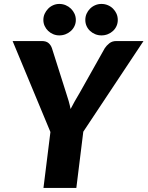

<svg xmlns="http://www.w3.org/2000/svg" viewBox="-20 -932 732 952"><path d="M42.5 0ZM393 -279 358.5 0H195.5L230 -277.5L42.5 -728.5H187.5Q208.5 -728.5 220.2 -718.8Q232 -709 237.5 -693L307.5 -472.5Q322.5 -429.5 330 -391.5Q339.5 -410.5 350.8 -430.2Q362 -450 375.5 -472.5L499.5 -693Q508 -706 522 -717.2Q536 -728.5 556.5 -728.5H691.5ZM356 -833Q356 -817 349.5 -803Q343 -789 331.8 -778.8Q320.5 -768.5 305.8 -762.5Q291 -756.5 274 -756.5Q258 -756.5 243.8 -762.5Q229.5 -768.5 218.8 -778.8Q208 -789 201.5 -803Q195 -817 195 -833Q195 -849.5 201.5 -863.8Q208 -878 218.8 -889Q229.5 -900 243.8 -906.2Q258 -912.5 274 -912.5Q291 -912.5 305.8 -906.2Q320.5 -900 331.8 -889Q343 -878 349.5 -863.8Q356 -849.5 356 -833ZM564 -833Q564 -817 557.8 -803Q551.5 -789 540.5 -778.8Q529.5 -768.5 514.8 -762.5Q500 -756.5 483 -756.5Q466.5 -756.5 452 -762.5Q437.5 -768.5 426.5 -778.8Q415.5 -789 409.2 -803Q403 -817 403 -833Q403 -849.5 409.2 -863.8Q415.5 -878 426.5 -889Q437.5 -900 452 -906.2Q466.5 -912.5 483 -912.5Q500 -912.5 514.8 -906.2Q529.5 -900 540.5 -889Q551.5 -878 557.8 -863.8Q564 -849.5 564 -833Z"/></svg>

Font: Lato Black
Style: Italic
Weight: 900
Italic angle: -7°
Designer: Lukasz Dziedzic
Foundry: tyPoland Lukasz Dziedzic
Version: Version 2.007; 2014-02-27